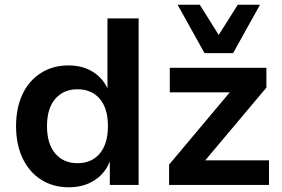

<svg xmlns="http://www.w3.org/2000/svg" viewBox="-20 -783 1196 813"><path d="M272 10Q204 10 153.5 -22.5Q103 -55 75.5 -113.5Q48 -172 48 -249Q48 -326 75 -383.5Q102 -441 152.5 -473.5Q203 -506 270 -506Q331 -506 374.5 -478Q418 -450 437 -404H435V-705H567V0H445V-102H446Q426 -49 380 -19.5Q334 10 272 10ZM308 -92Q368 -92 402.5 -133Q437 -174 437 -249Q437 -324 402.5 -364.5Q368 -405 308 -405Q249 -405 214 -364.5Q179 -324 179 -249Q179 -174 214 -133Q249 -92 308 -92ZM696 0V-86L984 -429L986 -392H699V-496H1108V-412L817 -66L815 -104H1119V0ZM846 -558 732 -763H826L906 -635L987 -763H1081L967 -558Z"/></svg>

Font: Nunito Sans 9pt
Style: Bold
Weight: 700
Version: Version 3.101;gftools[0.9.27]